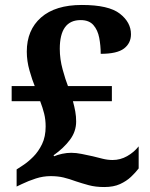

<svg xmlns="http://www.w3.org/2000/svg" viewBox="-20 -744 605 774"><path d="M400 10Q365 10 337.5 2.5Q310 -5 286 -13Q259 -23 236 -28.5Q213 -34 184 -34Q154 -34 124.5 -24.5Q95 -15 68 -2L47 8V-61L73 -78Q93 -91 114 -112Q135 -133 149.5 -163Q164 -193 164 -234Q164 -262 158 -286Q152 -310 142 -336H27V-397H120Q110 -421 99 -459.5Q88 -498 88 -536Q88 -623 145.5 -673.5Q203 -724 310 -724Q418 -724 463 -689Q508 -654 508 -606Q508 -570 480 -548.5Q452 -527 386 -527Q386 -560 380 -591.5Q374 -623 356.5 -643Q339 -663 305 -663Q221 -663 221 -547Q221 -506 232.5 -464Q244 -422 254 -397H431V-336H274Q280 -314 283.5 -294.5Q287 -275 287 -254Q287 -214 262 -180.5Q237 -147 196 -118L198 -114Q212 -120 230.5 -124Q249 -128 267 -128Q287 -128 309 -123.5Q331 -119 354 -114Q374 -109 394 -104Q414 -99 434 -99Q465 -99 492.5 -114.5Q520 -130 539 -154V-65Q526 -48 508 -31Q490 -14 464 -2Q438 10 400 10Z"/></svg>

Font: Noto Serif Myanmar
Style: Bold
Weight: 700
Designer: Ben Mitchell and the Monotype Design Team
Foundry: Monotype Imaging Inc.
Version: Version 2.106; ttfautohint (v1.8.4.7-5d5b)